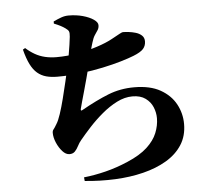

<svg xmlns="http://www.w3.org/2000/svg" viewBox="-57 -871 1115 992"><g transform="rotate(-5 500.0 -374.5)"><path d="M341 33Q397 27 455 12.5Q513 -2 571 -27Q637 -55 674.5 -89.5Q712 -124 727.5 -162.5Q743 -201 743 -239Q743 -268 731.5 -296Q720 -324 694 -343Q668 -362 626 -362Q586 -362 545.5 -341.5Q505 -321 467 -289Q429 -257 397.5 -222.5Q366 -188 343 -160Q332 -147 324 -131Q316 -115 305.5 -104Q295 -93 277 -93Q258 -93 240.5 -112.5Q223 -132 211.5 -159Q200 -186 200 -210Q200 -221 206 -228Q212 -235 223 -254Q233 -269 244.5 -303.5Q256 -338 267 -381.5Q278 -425 288 -467.5Q298 -510 305 -542Q312 -574 317 -602.5Q322 -631 325.5 -655Q329 -679 331 -697Q333 -717 329.5 -725Q326 -733 313 -742Q302 -750 288.5 -757Q275 -764 255 -772V-783Q278 -794 296.5 -800.5Q315 -807 334 -807Q374 -807 408 -797.5Q442 -788 463 -773.5Q484 -759 484 -744Q484 -729 477 -718.5Q470 -708 461 -694.5Q452 -681 445 -657Q438 -635 430.5 -605Q423 -575 415 -541Q407 -510 398 -476Q389 -442 380 -410.5Q371 -379 364.5 -355.5Q358 -332 355 -320Q354 -314 356 -312.5Q358 -311 363 -314Q441 -358 504 -383Q567 -408 639 -408Q722 -408 775 -378Q828 -348 854 -300Q880 -252 880 -197Q880 -135 850.5 -89Q821 -43 768.5 -12Q716 19 647.5 36Q579 53 501 56.5Q423 60 343 52ZM250 -497Q217 -497 191.5 -504Q166 -511 146 -528Q126 -545 111 -575Q96 -605 84 -652L96 -659Q118 -639 142.5 -625Q167 -611 195 -604.5Q223 -598 254 -598Q309 -598 364 -608Q419 -618 466.5 -633.5Q514 -649 545 -666Q576 -683 589 -690Q602 -697 606 -697Q618 -697 636 -695Q654 -693 672.5 -687.5Q691 -682 703.5 -670.5Q716 -659 716 -640Q716 -617 702 -601Q688 -585 650 -570Q625 -560 583 -547.5Q541 -535 487 -523.5Q433 -512 372.5 -504.5Q312 -497 250 -497Z"/></g></svg>

Font: Noto Serif JP Black
Style: Regular
Weight: 900
Designer: Ryoko NISHIZUKA 西塚涼子 (kana & ideographs); Frank Grießhammer (Latin, Greek & Cyrillic); Wenlong ZHANG 张文龙 (bopomofo); San
Foundry: Adobe
Version: Version 2.003-H1;hotconv 1.1.1;makeotfexe 2.6.0